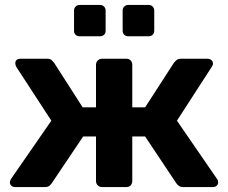

<svg xmlns="http://www.w3.org/2000/svg" viewBox="-20 -758 924 778"><path d="M500 -611Q490 -611 483.5 -617Q477 -623 477 -633V-715Q477 -725 483.5 -731.5Q490 -738 500 -738H582Q592 -738 598.5 -731.5Q605 -725 605 -715V-633Q605 -623 598.5 -617Q592 -611 582 -611ZM303 -611Q293 -611 286.5 -617Q280 -623 280 -633V-715Q280 -725 286.5 -731.5Q293 -738 303 -738H385Q395 -738 401.5 -731.5Q408 -725 408 -715V-633Q408 -623 401.5 -617Q395 -611 385 -611ZM41 0Q32 0 26 -5.5Q20 -11 20 -19Q20 -24 24 -32L188 -269L46 -487Q42 -495 42 -501Q42 -520 64 -520H172Q183 -520 189 -514.5Q195 -509 199 -504L315 -323H369V-495Q369 -506 376 -513Q383 -520 394 -520H492Q503 -520 509.5 -513Q516 -506 516 -495V-323H568L685 -504Q689 -509 695.5 -514.5Q702 -520 713 -520H821Q830 -520 836.5 -514.5Q843 -509 843 -501Q843 -497 841.5 -493.5Q840 -490 838 -487L697 -269L860 -32Q864 -27 864 -19Q864 -11 858 -5.5Q852 0 843 0H723Q711 0 704 -5.5Q697 -11 694 -16L568 -205H516V-25Q516 -14 509.5 -7Q503 0 492 0H394Q383 0 376 -7Q369 -14 369 -25V-205H317L190 -16Q187 -11 180.5 -5.5Q174 0 162 0Z"/></svg>

Font: Fz Rubik SemBd
Style: Regular
Weight: 600
Designer: Hubert and Fischer
Foundry: Hubert and Fischer
Version: Vit hóa bi FontZin.com